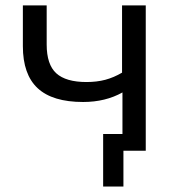

<svg xmlns="http://www.w3.org/2000/svg" viewBox="-20 -559 648 712"><path d="M288.1 -180.8Q174.8 -180.8 119.8 -231.8Q64.8 -282.8 64.8 -387.9V-539.1H153.1V-393.9Q153.1 -319.7 188.7 -287.2Q224.4 -254.8 300.8 -254.8Q339 -254.8 370.7 -263.2Q402.3 -271.7 432.6 -289.6V-539.1H520.5V0H434.1V-216.2Q371 -180.8 288.1 -180.8ZM362.5 132.8V-62.1H504V0H437.7V132.8Z"/></svg>

Font: Min Sans VF VF
Style: Regular
Weight: 400
Designer: Jinseong-Kim, NotoSansCJK, Nunito
Foundry: Jinseong-Kim
Version: Version 1.420;Glyphs 3.1.2 (3151)